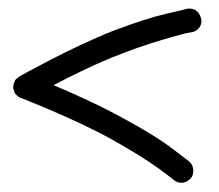

<svg xmlns="http://www.w3.org/2000/svg" viewBox="-20 -543 498 436"><path d="M411.1 -523.4Q420.9 -523.4 428.2 -516.6Q435.5 -509.8 437.5 -496.1Q437.5 -486.3 431.6 -479Q425.8 -471.7 415 -469.7L403.3 -467.8Q391.6 -464.8 370.6 -459Q349.6 -453.1 320.3 -443.8Q291 -434.6 255.9 -420.9Q214.8 -405.3 173.8 -385.7Q132.8 -366.2 101.6 -349.6Q134.8 -335.9 177.7 -315.9Q220.7 -295.9 261.7 -273.4Q332 -235.4 370.1 -206.5Q408.2 -177.7 410.2 -175.8Q418.9 -168 418.9 -155.3Q418.9 -144.5 413.1 -137.7Q403.3 -127.9 391.6 -127.9Q381.8 -127.9 374 -134.8Q358.4 -147.5 337.9 -162.1Q320.3 -174.8 294.4 -190.9Q268.6 -207 235.4 -225.6Q202.1 -244.1 165.5 -261.2Q128.9 -278.3 98.1 -291.5Q67.4 -304.7 46.4 -313Q25.4 -321.3 23.4 -322.3Q21.5 -323.2 20 -324.7Q18.6 -326.2 13.7 -331.1L10.7 -340.8Q9.8 -341.8 9.8 -343.3Q9.8 -344.7 10.7 -351.6L14.6 -361.3Q15.6 -362.3 16.6 -363.3Q17.6 -364.3 23.4 -369.1Q25.4 -370.1 44.9 -380.9Q64.5 -391.6 94.7 -407.2Q125 -422.9 162.1 -440.4Q199.2 -458 236.3 -472.7Q310.5 -501 357.4 -511.7Q404.3 -522.5 406.2 -523.4Z"/></svg>

Font: Coming Soon
Style: Regular
Weight: 400
Designer: Dathan Boardman
Foundry: Open Window
Version: Version 1.000